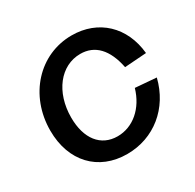

<svg xmlns="http://www.w3.org/2000/svg" viewBox="-158 -888 1091 1076"><g transform="rotate(-30 387.0 -350.0)"><path d="M371 16C545 16 685 -98 728 -273L592 -284C559 -170 474 -97 374 -97C266 -97 200 -181 200 -318C200 -482 294 -602 422 -602C516 -602 578 -537 603 -412L744 -422C727 -600 604 -716 432 -716C222 -716 62 -541 62 -313C62 -114 185 16 371 16Z"/></g></svg>

Font: Uncut Sans
Style: Bold Italic
Weight: 700
Italic angle: -11°
Designer: Kasper Nordkvist
Foundry: UNCUT.wtf
Version: Version 1.304;Glyphs 3.2 (3246)